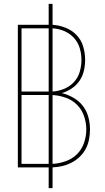

<svg xmlns="http://www.w3.org/2000/svg" viewBox="-20 -863 540 990"><path d="M231 107V0Q231 0 231 0Q231 0 231 0H72V-735H231Q231 -735 231 -735Q231 -735 231 -735V-843H251V-735Q285 -733 318 -720Q351 -707 375 -682Q399 -657 409 -623Q419 -589 419 -554Q419 -554 419 -554Q419 -554 419 -554Q419 -526 412.5 -498Q406 -470 390 -446.5Q374 -423 350 -407Q326 -391 299 -383Q331 -375 359.5 -358.5Q388 -342 407.5 -316.5Q427 -291 435.5 -259.5Q444 -228 444 -195Q444 -195 444 -195Q444 -195 444 -195Q444 -170 439 -144Q434 -118 422 -95.5Q410 -73 391.5 -55Q373 -37 350 -25Q327 -13 302 -7Q277 -1 251 0V107ZM91 -391H231Q231 -391 231 -391Q231 -391 231 -391V-717Q231 -717 231 -717Q231 -717 231 -717H91ZM251 -391Q282 -393 311 -405Q340 -417 361 -439.5Q382 -462 391 -492.5Q400 -523 400 -554Q400 -585 391 -615Q382 -645 361 -668Q340 -691 311 -703Q282 -715 251 -717ZM91 -18H231Q231 -18 231 -18Q231 -18 231 -18V-373Q231 -373 231 -373Q231 -373 230 -373H91ZM251 -18Q286 -20 319.5 -32Q353 -44 377.5 -68.5Q402 -93 413.5 -127Q425 -161 425 -195Q425 -230 413.5 -264Q402 -298 377.5 -322.5Q353 -347 319.5 -359Q286 -371 251 -373Z"/></svg>

Font: Iosevka SS04 Thin
Style: Regular
Weight: 100
Monospace: yes
Designer: Belleve Invis
Foundry: Belleve Invis
Version: Version 19.0.0; ttfautohint (v1.8.4)